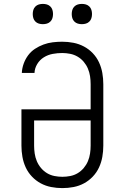

<svg xmlns="http://www.w3.org/2000/svg" viewBox="-20 -957 640 985"><path d="M300 8Q271 8 242.5 2.5Q214 -3 189 -16.5Q164 -30 144 -51Q124 -72 112 -98Q100 -124 95 -152.5Q90 -181 90 -210V-396H445V-525Q445 -546 442 -566Q439 -586 431 -605Q423 -624 409.5 -640Q396 -656 378 -666.5Q360 -677 339.5 -681Q319 -685 299 -685Q275 -685 250.5 -680.5Q226 -676 205 -663Q184 -650 171 -628.5Q158 -607 157 -583H92Q93 -607 101.5 -630.5Q110 -654 124.5 -673.5Q139 -693 159.5 -706.5Q180 -720 203 -728.5Q226 -737 250.5 -740Q275 -743 299 -743Q328 -743 356.5 -737.5Q385 -732 410.5 -718.5Q436 -705 456 -684Q476 -663 488 -637Q500 -611 505 -582.5Q510 -554 510 -525V-210Q510 -181 505 -152.5Q500 -124 488 -98Q476 -72 456 -51Q436 -30 411 -16.5Q386 -3 357.5 2.5Q329 8 300 8ZM300 -50Q320 -50 340.5 -54Q361 -58 378.5 -68.5Q396 -79 409.5 -95Q423 -111 431 -130Q439 -149 442 -169.5Q445 -190 445 -210V-339H155V-210Q155 -190 158 -169.5Q161 -149 169 -130Q177 -111 190.5 -95Q204 -79 221.5 -68.5Q239 -58 259.5 -54Q280 -50 300 -50ZM400 -833Q389 -833 379 -836Q369 -839 361.5 -846.5Q354 -854 351 -864Q348 -874 348 -885Q348 -896 351 -906Q354 -916 361.5 -923.5Q369 -931 379 -934Q389 -937 400 -937Q411 -937 421 -934Q431 -931 438.5 -923.5Q446 -916 449 -906Q452 -896 452 -885Q452 -874 449 -864Q446 -854 438.5 -846.5Q431 -839 421 -836Q411 -833 400 -833ZM200 -833Q189 -833 179 -836Q169 -839 161.5 -846.5Q154 -854 151 -864Q148 -874 148 -885Q148 -896 151 -906Q154 -916 161.5 -923.5Q169 -931 179 -934Q189 -937 200 -937Q211 -937 221 -934Q231 -931 238.5 -923.5Q246 -916 249 -906Q252 -896 252 -885Q252 -874 249 -864Q246 -854 238.5 -846.5Q231 -839 221 -836Q211 -833 200 -833Z"/></svg>

Font: Iosevka Slab Light Extended
Style: Regular
Weight: 300
Width: 7
Monospace: yes
Designer: Belleve Invis
Foundry: Belleve Invis
Version: Version 11.1.0; ttfautohint (v1.8.3)